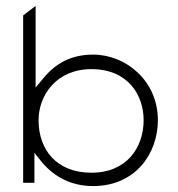

<svg xmlns="http://www.w3.org/2000/svg" viewBox="-20 -646 600 647"><path d="M58 -30H96V-131L124 -96C162 -53 216 -19 294 -19C435 -19 512 -127 512 -241C512 -375 403 -462 294 -462C217 -462 167 -430 130 -387L100 -351V-626L58 -594ZM110 -241C110 -325 170 -413 288 -413C413 -413 464 -324 464 -241C464 -151 409 -64 288 -64C170 -64 110 -142 110 -241Z"/></svg>

Font: Charger Sport
Style: HLExt
Weight: 100
Designer: Jasper
Foundry: Cannot Into Space Fonts
Version: Version 1.1